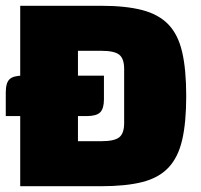

<svg xmlns="http://www.w3.org/2000/svg" viewBox="-20 -645 695 665"><path d="M50 -625H329Q416 -625 473 -610Q530 -595 563.5 -560Q597 -525 611 -464.5Q625 -404 625 -312Q625 -221 611 -160.5Q597 -100 563.5 -64.5Q530 -29 473 -14.5Q416 0 329 0H50ZM250 -469V-156H332Q376 -156 393 -169.5Q410 -183 410 -219V-406Q410 -442 393 -455.5Q376 -469 332 -469ZM0 -325Q0 -358 13 -370.5Q26 -383 59 -383H340V-301Q340 -269 327 -256Q314 -243 281 -243H0Z"/></svg>

Font: Changa ExtraBold
Style: Regular
Weight: 800
Designer: Eduardo Rodriguez Tunni
Foundry: Eduardo Rodriguez Tunni
Version: Version 3.002; ttfautohint (v1.8.2)